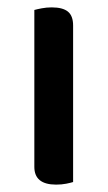

<svg xmlns="http://www.w3.org/2000/svg" viewBox="-20 -494 292 520"><path d="M178 -1Q172 1 159.5 3.5Q147 6 132 6Q73 6 73 -42V-467Q80 -469 93 -471.5Q106 -474 120 -474Q150 -474 164 -462.5Q178 -451 178 -425V-1Z"/></svg>

Font: Baloo Thambi 2 Medium
Style: Regular
Weight: 500
Designer: Aadarsh Rajan and Ek Type
Foundry: Ek Type
Version: Version 1.640;hotconv 1.0.111;makeotfexe 2.5.65597; ttfautoh